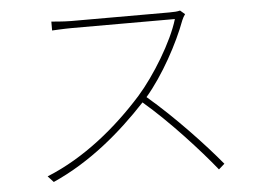

<svg xmlns="http://www.w3.org/2000/svg" viewBox="-50 -742 1099 816"><g transform="rotate(-5 500.0 -334.0)"><path d="M766 -660 746 -677C735 -674 721 -673 700 -673C669 -673 307 -673 281 -673C249 -673 197 -678 197 -678V-640C197 -640 251 -643 281 -643C307 -643 691 -643 721 -643C693 -548 608 -410 538 -331C426 -206 285 -89 124 -24L148 2C308 -69 442 -183 553 -302C661 -210 783 -76 852 10L877 -12C806 -98 685 -227 572 -323C646 -409 717 -540 752 -635C754 -641 762 -655 766 -660Z"/></g></svg>

Font: Harano Aji Gothic KR ExtraLight
Style: Regular
Weight: 250
Foundry: Masamichi Hosoda
Version: HaranoAjiGothicKR-ExtraLight version 20220220;ttx 4.29.1